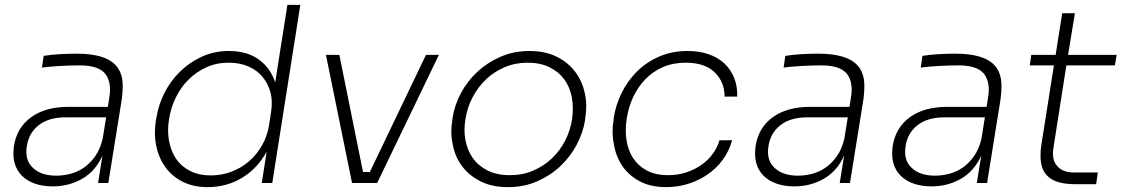

<svg xmlns="http://www.w3.org/2000/svg" viewBox="-20 -750 4621 787"><path d="M196 14Q156 14 124 3Q92 -8 70.5 -29Q49 -50 40 -81Q35 -99 35 -121Q35 -135 37 -151Q49 -227 107.5 -269.5Q166 -312 261 -312H422L428 -350Q431 -367 431 -382Q431 -422 411 -448Q383 -482 307 -482Q265 -482 223.5 -479.5Q182 -477 152 -473L159 -521Q190 -526 225.5 -528Q261 -530 293 -530Q352 -530 391.5 -518.5Q431 -507 453 -484Q475 -461 481 -426Q483 -411 483 -394Q483 -370 479 -342L424 0H382L400 -112Q371 -48 316.5 -17Q262 14 196 14ZM211 -30Q239 -30 268.5 -37.5Q298 -45 324 -63Q350 -81 370.5 -110Q391 -139 401 -182L415 -269H249Q180 -269 139 -237Q98 -205 90 -151Q88 -139 88 -128Q88 -87 115 -62Q148 -30 211 -30Z M831 17Q772 17 728 -5.5Q684 -28 657 -66Q630 -104 620 -154Q615 -180 615 -207Q615 -231 619 -257L621 -267Q629 -319 653.5 -368Q678 -417 717 -455.5Q756 -494 807 -517.5Q858 -541 918 -541Q993 -541 1041 -506Q1089 -471 1108 -412L1158 -730H1211L1096 0H1053L1073 -128Q1035 -59 972 -21Q909 17 831 17ZM844 -31Q889 -31 929.5 -46.5Q970 -62 1001.5 -89.5Q1033 -117 1054.5 -155Q1076 -193 1083 -238L1091 -290Q1094 -309 1094 -326Q1094 -349 1089 -370Q1079 -407 1056.5 -434.5Q1034 -462 998.5 -477.5Q963 -493 917 -493Q867 -493 825.5 -474Q784 -455 752.5 -423.5Q721 -392 700.5 -350Q680 -308 673 -262Q669 -238 669 -216Q669 -193 673 -172Q681 -129 702.5 -98Q724 -67 760 -49Q796 -31 844 -31Z M1423 0 1316 -525H1371L1468 -45H1496L1726 -525H1779L1526 0Z M2062 17Q1996 17 1949 -7Q1902 -31 1873.5 -69.5Q1845 -108 1836 -157Q1830 -184 1830 -212Q1830 -234 1834 -257L1835 -267Q1843 -319 1869.5 -368.5Q1896 -418 1937 -456Q1978 -494 2032 -517.5Q2086 -541 2151 -541Q2215 -541 2262 -517.5Q2309 -494 2337.5 -456Q2366 -418 2377 -369Q2383 -341 2383 -313Q2383 -290 2379 -267L2378 -257Q2370 -206 2344 -157Q2318 -108 2277.5 -69.5Q2237 -31 2182.5 -7Q2128 17 2062 17ZM2070 -32Q2123 -32 2166.5 -51Q2210 -70 2243 -101.5Q2276 -133 2297 -174.5Q2318 -216 2325 -262Q2328 -284 2328 -305Q2328 -329 2324 -351Q2316 -393 2293 -424.5Q2270 -456 2232 -474.5Q2194 -493 2143 -493Q2092 -493 2048.5 -474.5Q2005 -456 1972 -424.5Q1939 -393 1917 -351Q1895 -309 1888 -262Q1884 -239 1884 -217Q1884 -196 1888 -175Q1896 -133 1918.5 -101.5Q1941 -70 1979 -51Q2017 -32 2070 -32Z M2711 17Q2646 17 2601 -7.5Q2556 -32 2530 -71Q2504 -110 2496 -160Q2491 -186 2491 -212Q2491 -235 2495 -259L2496 -269Q2504 -320 2528 -369Q2552 -418 2590.5 -456.5Q2629 -495 2681.5 -518Q2734 -541 2799 -541Q2846 -541 2884 -528Q2922 -515 2948.5 -490.5Q2975 -466 2989 -431.5Q3003 -397 3002 -354H2950Q2950 -414 2909.5 -453.5Q2869 -493 2791 -493Q2739 -493 2697.5 -475Q2656 -457 2625.5 -425.5Q2595 -394 2575.5 -352.5Q2556 -311 2549 -264Q2545 -239 2545 -216Q2545 -195 2548 -176Q2554 -134 2575 -102Q2596 -70 2631.5 -51Q2667 -32 2719 -32Q2758 -32 2793 -43.5Q2828 -55 2855.5 -74.5Q2883 -94 2902 -120Q2921 -146 2929 -175H2981Q2969 -132 2943.5 -96.5Q2918 -61 2882 -36Q2846 -11 2802.5 3Q2759 17 2711 17Z M3236 14Q3196 14 3164 3Q3132 -8 3110.5 -29Q3089 -50 3080 -81Q3075 -99 3075 -121Q3075 -135 3077 -151Q3089 -227 3147.5 -269.5Q3206 -312 3301 -312H3462L3468 -350Q3471 -367 3471 -382Q3471 -422 3451 -448Q3423 -482 3347 -482Q3305 -482 3263.5 -479.5Q3222 -477 3192 -473L3199 -521Q3230 -526 3265.5 -528Q3301 -530 3333 -530Q3392 -530 3431.5 -518.5Q3471 -507 3493 -484Q3515 -461 3521 -426Q3523 -411 3523 -394Q3523 -370 3519 -342L3464 0H3422L3440 -112Q3411 -48 3356.5 -17Q3302 14 3236 14ZM3251 -30Q3279 -30 3308.5 -37.5Q3338 -45 3364 -63Q3390 -81 3410.5 -110Q3431 -139 3441 -182L3455 -269H3289Q3220 -269 3179 -237Q3138 -205 3130 -151Q3128 -139 3128 -128Q3128 -87 3155 -62Q3188 -30 3251 -30Z M3798 14Q3758 14 3726 3Q3694 -8 3672.5 -29Q3651 -50 3642 -81Q3637 -99 3637 -121Q3637 -135 3639 -151Q3651 -227 3709.5 -269.5Q3768 -312 3863 -312H4024L4030 -350Q4033 -367 4033 -382Q4033 -422 4013 -448Q3985 -482 3909 -482Q3867 -482 3825.5 -479.5Q3784 -477 3754 -473L3761 -521Q3792 -526 3827.5 -528Q3863 -530 3895 -530Q3954 -530 3993.5 -518.5Q4033 -507 4055 -484Q4077 -461 4083 -426Q4085 -411 4085 -394Q4085 -370 4081 -342L4026 0H3984L4002 -112Q3973 -48 3918.5 -17Q3864 14 3798 14ZM3813 -30Q3841 -30 3870.5 -37.5Q3900 -45 3926 -63Q3952 -81 3972.5 -110Q3993 -139 4003 -182L4017 -269H3851Q3782 -269 3741 -237Q3700 -205 3692 -151Q3690 -139 3690 -128Q3690 -87 3717 -62Q3750 -30 3813 -30Z M4351 -482 4298 -144Q4296 -132 4296 -121Q4296 -89 4313 -70Q4335 -43 4383 -43H4480L4473 5H4386Q4349 5 4320 -3Q4291 -11 4272.5 -29.5Q4254 -48 4248 -78Q4245 -93 4245 -112Q4245 -131 4248 -153L4300 -482H4201L4207 -525H4307L4334 -696H4386L4358 -525H4557L4550 -482Z"/></svg>

Font: Sora ExtraLight
Style: Italic
Weight: 200
Designer: Jonathan Barnbrook, Juli√°n Moncada
Version: Version 1.000